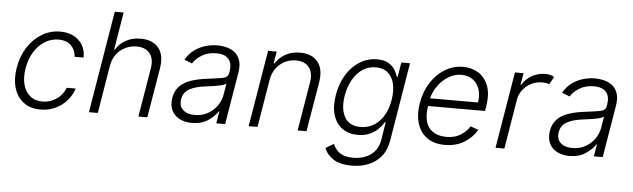

<svg xmlns="http://www.w3.org/2000/svg" viewBox="-54 -938 4500 1365"><g transform="rotate(5 2195.5 -255.5)"><path d="M249.6 11.4Q175.8 11.4 127.8 -25.2Q79.9 -61.8 60.9 -125.5Q41.9 -189.3 55.4 -270.2Q68.9 -352.6 109.7 -416.4Q150.6 -480.1 210.8 -516.5Q271 -552.9 342.3 -552.9Q424.4 -552.9 474.3 -506.2Q524.1 -459.5 522.7 -383.5H458.8Q456.3 -430.8 424.7 -463.1Q393.1 -495.4 334.9 -495.4Q282 -495.4 236.9 -467.2Q191.8 -438.9 160.7 -388.7Q129.6 -338.4 119 -272.4Q107.6 -206 121.1 -155Q134.6 -104 169.6 -75.3Q204.5 -46.5 258.2 -46.5Q312.9 -46.5 357.6 -76.9Q402.3 -107.2 422.2 -159.1H486.2Q470.2 -109.7 435.9 -71.2Q401.6 -32.7 354 -10.7Q306.5 11.4 249.6 11.4Z M714.1 -340.9 657.7 0H594.5L715.2 -727.3H778.4L734.4 -459.9H740.1Q765.6 -502.5 810.4 -527.5Q855.1 -552.6 917.3 -552.6Q1000 -552.6 1043.1 -501.8Q1086.3 -451 1070.3 -353.3L1011 0H947.4L1005.7 -349.4Q1017 -416.9 986.3 -455.8Q955.6 -494.7 892 -494.7Q826.7 -494.7 776.6 -453.5Q726.6 -412.3 714.1 -340.9Z M1328.8 12.4Q1279.5 12.4 1241.8 -6.9Q1204.2 -26.3 1185.9 -63Q1167.6 -99.8 1175.8 -152.3Q1185 -206.3 1217.2 -238.1Q1249.3 -269.9 1299.4 -286.2Q1349.4 -302.6 1412.3 -310Q1481.9 -318.5 1520.1 -325.6Q1558.2 -332.7 1563.6 -363.3L1565.7 -376.1Q1574.9 -431.8 1548.7 -464Q1522.4 -496.1 1460.6 -496.1Q1401.6 -496.1 1358.5 -470Q1315.3 -443.9 1294.4 -409.1L1238.3 -430.8Q1263.8 -475.5 1301.1 -502.3Q1338.4 -529.1 1381 -541Q1423.7 -552.9 1465.2 -552.9Q1496.4 -552.9 1528.9 -544.7Q1561.4 -536.6 1587.2 -516.5Q1612.9 -496.4 1625.2 -460.9Q1637.4 -425.4 1628.2 -370.4L1566.4 0H1503.2L1517.8 -86.3H1513.8Q1491.1 -50.1 1444.1 -18.8Q1397 12.4 1328.8 12.4ZM1344.8 -45.5Q1395.2 -45.5 1436.3 -67.6Q1477.3 -89.8 1503.9 -127.1Q1530.5 -164.4 1537.6 -209.2L1550.8 -288Q1540.1 -279.1 1513.5 -272.5Q1486.9 -266 1456.5 -261.7Q1426.1 -257.5 1403.8 -254.6Q1333.1 -246.1 1290.3 -222.7Q1247.5 -199.2 1239.3 -149.5Q1231.2 -100.1 1261.2 -72.8Q1291.2 -45.5 1344.8 -45.5Z M1854 -340.9 1797.6 0H1734.4L1825.3 -545.5H1886.7L1872.5 -459.9H1878.2Q1903.8 -501.8 1949 -527.2Q1994.3 -552.6 2054.3 -552.6Q2136.4 -552.6 2179.3 -501.4Q2222.3 -450.3 2206.3 -353.3L2147 0H2083.8L2142 -349.4Q2153.1 -416.2 2122.9 -455.4Q2092.7 -494.7 2029.1 -494.7Q1964.8 -494.7 1915.7 -453.5Q1866.5 -412.3 1854 -340.9Z M2487.9 215.9Q2404.1 215.9 2356.4 184.5Q2308.6 153.1 2291.9 106.5L2349.4 72.8Q2357.6 93.4 2373.6 113.3Q2389.6 133.2 2418.5 146.1Q2447.4 159.1 2494.7 159.1Q2566.8 159.1 2618.6 122.7Q2670.5 86.3 2683.2 10.3L2702.4 -112.6H2696.7Q2682.2 -87.7 2657.7 -63Q2633.2 -38.4 2597.1 -22Q2561.1 -5.7 2512.1 -5.7Q2446.7 -5.7 2401.5 -38Q2356.2 -70.3 2337.2 -130.5Q2318.2 -190.7 2332.4 -274.1Q2345.9 -357.2 2384.4 -419.9Q2422.9 -482.6 2479.6 -517.8Q2536.2 -552.9 2603.7 -552.9Q2653.8 -552.9 2683.9 -535.2Q2714.1 -517.4 2729.9 -491.7Q2745.7 -465.9 2752.8 -441.4H2759.2L2776.3 -545.5H2838.1L2745.7 14.2Q2734 83.5 2697.4 128.2Q2660.9 172.9 2606.7 194.4Q2552.6 215.9 2487.9 215.9ZM2526.3 -63.6Q2604.8 -63.6 2659.6 -120Q2714.5 -176.5 2730.8 -275.2Q2741.5 -339.1 2729.9 -388.8Q2718.4 -438.6 2685.5 -467Q2652.7 -495.4 2599.4 -495.4Q2544.4 -495.4 2502.3 -465.9Q2460.2 -436.4 2433.1 -386.5Q2405.9 -336.6 2395.6 -275.2Q2380.3 -181.5 2412.6 -122.5Q2445 -63.6 2526.3 -63.6Z M3133.9 11.4Q3057.5 11.4 3007.6 -24.3Q2957.7 -60 2938 -123.4Q2918.3 -186.8 2932.2 -269.5Q2946 -352.3 2986.9 -416.2Q3027.7 -480.1 3087.5 -516.5Q3147.4 -552.9 3218 -552.9Q3277.3 -552.9 3325.3 -524Q3373.2 -495 3396.3 -435.7Q3419.4 -376.4 3404.1 -285.2L3399.1 -253.9H2992.5Q2976.6 -151.3 3016.3 -98.9Q3056.1 -46.5 3142.8 -46.5Q3201.3 -46.5 3242.9 -73Q3284.4 -99.4 3306.1 -136L3362.6 -116.5Q3335.6 -65 3275.9 -26.8Q3216.3 11.4 3133.9 11.4ZM3002.1 -309.7H3343.8Q3352.6 -362.2 3338.8 -404.3Q3324.9 -446.4 3291.7 -470.9Q3258.5 -495.4 3209.5 -495.4Q3161.2 -495.4 3118.1 -469.1Q3074.9 -442.8 3044.2 -400.6Q3013.5 -358.3 3002.1 -309.7Z M3496.1 0 3587 -545.5H3648.4L3634.2 -461.6H3638.8Q3661.9 -502.8 3706.7 -528.2Q3751.4 -553.6 3803.6 -553.6Q3843.8 -553.6 3867.2 -536.9L3837 -483.3Q3820 -491.8 3788 -491.8Q3745.4 -491.8 3709.2 -473.7Q3672.9 -455.6 3648.6 -424.2Q3624.3 -392.8 3617.5 -352.3L3559.3 0Z M4023.4 12.4Q3974.1 12.4 3936.4 -6.9Q3898.8 -26.3 3880.5 -63Q3862.2 -99.8 3870.4 -152.3Q3879.6 -206.3 3911.8 -238.1Q3943.9 -269.9 3994 -286.2Q4044 -302.6 4106.9 -310Q4176.5 -318.5 4214.7 -325.6Q4252.8 -332.7 4258.2 -363.3L4260.3 -376.1Q4269.5 -431.8 4243.3 -464Q4217 -496.1 4155.2 -496.1Q4096.2 -496.1 4053.1 -470Q4009.9 -443.9 3989 -409.1L3932.9 -430.8Q3958.5 -475.5 3995.7 -502.3Q4033 -529.1 4075.6 -541Q4118.3 -552.9 4159.8 -552.9Q4191.1 -552.9 4223.5 -544.7Q4256 -536.6 4281.8 -516.5Q4307.5 -496.4 4319.8 -460.9Q4332 -425.4 4322.8 -370.4L4261 0H4197.8L4212.4 -86.3H4208.5Q4185.7 -50.1 4138.7 -18.8Q4091.6 12.4 4023.4 12.4ZM4039.4 -45.5Q4089.8 -45.5 4130.9 -67.6Q4171.9 -89.8 4198.5 -127.1Q4225.1 -164.4 4232.2 -209.2L4245.4 -288Q4234.7 -279.1 4208.1 -272.5Q4181.5 -266 4151.1 -261.7Q4120.7 -257.5 4098.4 -254.6Q4027.7 -246.1 3984.9 -222.7Q3942.1 -199.2 3933.9 -149.5Q3925.8 -100.1 3955.8 -72.8Q3985.8 -45.5 4039.4 -45.5Z"/></g></svg>

Font: Inter UI Light
Style: Italic
Weight: 300
Italic angle: 9.39999°
Designer: Rasmus Andersson
Foundry: rsms
Version: 3.2;8d6f07862